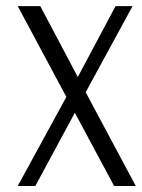

<svg xmlns="http://www.w3.org/2000/svg" viewBox="-20 -620 473 640"><path d="M432.6 0H360.4L229.5 -244.1L97.7 0H39.1L201.2 -296.9L39.1 -599.6H114.3L239.3 -363.3L365.2 -599.6H421.9L265.6 -312.5Z"/></svg>

Font: RIT TN Joy
Style: Bold
Weight: 700
Designer: Hussain K H
Foundry: Rachana Institute of Typography
Version: 1.6.2